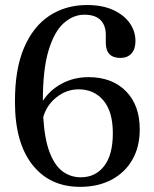

<svg xmlns="http://www.w3.org/2000/svg" viewBox="-20 -732 611 764"><path d="M326.5 -712Q387.5 -712 430.5 -692.2Q473.5 -672.5 496.2 -640Q519 -607.5 519 -569Q519 -536.5 503 -519Q487 -501.5 459 -501.5Q401 -501.5 401 -562V-593.5Q401 -631 380 -652.2Q359 -673.5 315.5 -673.5Q272 -673.5 234.2 -640.5Q196.5 -607.5 173.5 -532.2Q150.5 -457 150.5 -330.5Q177.5 -373 225.5 -399Q273.5 -425 332.5 -425Q426 -425 481.2 -369Q536.5 -313 536 -216Q536 -147.5 506.5 -96.2Q477 -45 423.8 -16.8Q370.5 11.5 298.5 11.5Q178 11.5 108.8 -76.5Q39.5 -164.5 39.5 -326Q39 -456 75.5 -541.5Q112 -627 176.8 -669.5Q241.5 -712 326.5 -712ZM293 -376.5Q245 -376.5 205.5 -345.5Q166 -314.5 152 -266Q157.5 -177 178 -124.5Q198.5 -72 230.2 -49.2Q262 -26.5 301.5 -26.5Q359.5 -26.5 394.2 -71Q429 -115.5 429 -202Q429 -287.5 391.8 -332Q354.5 -376.5 293 -376.5Z"/></svg>

Font: Fraunces 72pt S050
Style: Regular
Weight: 400
Version: Version 1.000; ttfautohint (v1.8.3)